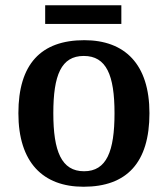

<svg xmlns="http://www.w3.org/2000/svg" viewBox="-20 -701 639 731"><path d="M152 -610H442V-681H152ZM298 10C463 10 549 -82 549 -270C549 -457 455 -548 301 -548C136 -548 50 -457 50 -270C50 -82 144 10 298 10ZM300 -49C214 -49 183 -125 183 -270C183 -415 213 -488 299 -488C385 -488 416 -415 416 -270C416 -125 386 -49 300 -49Z"/></svg>

Font: Noto Serif Semi
Style: Regular
Weight: 600
Designer: Monotype Design Team
Foundry: Monotype Imaging Inc.
Version: Version 1.002